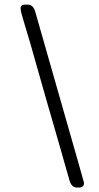

<svg xmlns="http://www.w3.org/2000/svg" viewBox="-20 -743 437 848"><path d="M351.1 64.5Q351.1 85.4 328.6 85.4H320.3Q296.9 85.4 287.6 56.2Q286.6 52.2 239.5 -112.5Q192.4 -277.3 185.8 -298.3Q179.2 -319.3 144.5 -443.4Q109.9 -567.4 90.6 -629.2Q71.3 -690.9 71.3 -701.7V-709Q71.3 -722.7 93.3 -722.7H101.6Q125.5 -722.7 134.8 -694.3L327.1 -21Q351.1 63 351.1 64.5Z"/></svg>

Font: Averia Libre Light
Style: Italic
Weight: 300
Italic angle: -8.5°
Version: Version 1.002